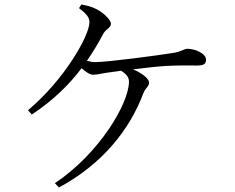

<svg xmlns="http://www.w3.org/2000/svg" viewBox="-20 -797 1040 850"><path d="M392 -466C411 -466 435 -473 460 -476L516 -484C537 -471 551 -456 551 -436C551 -338 418 -116 223 14L241 33C439 -74 556 -228 615 -385C623 -407 640 -414 640 -431C640 -448 610 -473 569 -490C624 -497 681 -503 715 -505C761 -508 823 -507 853 -507C887 -507 892 -517 892 -534C892 -559 845 -581 811 -581C792 -581 786 -568 742 -562C687 -553 458 -522 401 -522C389 -522 378 -524 365 -528C392 -567 416 -607 438 -649C450 -669 471 -674 471 -692C471 -710 436 -742 408 -756C392 -765 366 -773 340 -777L330 -761C361 -737 376 -721 376 -699C376 -638 263 -442 104 -309L121 -290C217 -354 286 -422 341 -495C358 -480 378 -466 392 -466Z"/></svg>

Font: Source Han Serif CN
Style: Regular
Weight: 400
Designer: Ryoko NISHIZUKA 西塚涼子 (kana & ideographs); Frank Grießhammer (Latin, Greek & Cyrillic); Wenlong ZHANG 张文龙 (bopomofo); San
Foundry: Adobe
Version: Version 2.003;hotconv 1.1.1;makeotfexe 2.6.0